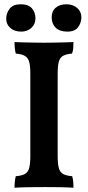

<svg xmlns="http://www.w3.org/2000/svg" viewBox="-20 -876 411 899"><path d="M122 -530Q122 -568 116.5 -587Q111 -606 96 -614.5Q81 -623 54 -625Q51 -635 49.5 -649.5Q48 -664 48 -679Q66 -678 90 -677.5Q114 -677 139.5 -676.5Q165 -676 187 -676Q210 -676 234 -676.5Q258 -677 281 -677.5Q304 -678 324 -679Q324 -664 323 -650.5Q322 -637 317 -625Q291 -623 276 -615Q261 -607 255.5 -587.5Q250 -568 250 -530V-146Q250 -109 255.5 -89Q261 -69 276 -61Q291 -53 318 -51Q321 -42 322.5 -27.5Q324 -13 324 3Q296 1 261.5 0.5Q227 0 191 0Q154 0 115.5 0.5Q77 1 48 3Q48 -12 49.5 -26.5Q51 -41 54 -51Q81 -53 96 -61Q111 -69 116.5 -89Q122 -109 122 -146ZM295 -728Q259 -728 240.5 -746.5Q222 -765 222 -795Q222 -824 241 -840Q260 -856 291 -856Q321 -856 341 -839Q361 -822 361 -795Q361 -770 346 -749Q331 -728 295 -728ZM79 -728Q48 -728 28.5 -745Q9 -762 9 -788Q9 -814 25 -835Q41 -856 77 -856Q113 -856 129.5 -837Q146 -818 146 -790Q146 -763 127 -745.5Q108 -728 79 -728Z"/></svg>

Font: Vollkorn SemiBold
Style: Regular
Weight: 600
Designer: Friedrich Althausen
Foundry: Friedrich Althausen
Version: Version 5.000